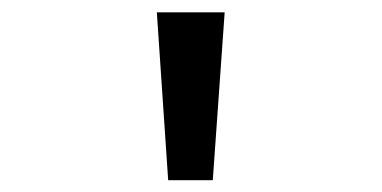

<svg xmlns="http://www.w3.org/2000/svg" viewBox="-20 -570 626 315"><path d="M237.3 -549.8H348.6L329.1 -274.4H255.9Z"/></svg>

Font: Thabit
Style: Regular
Weight: 500
Designer: Regenerated by Nadim Shaikli
Foundry: MAK Alagha
Version: 0.01